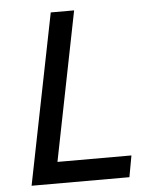

<svg xmlns="http://www.w3.org/2000/svg" viewBox="-51 -743 626 786"><g transform="rotate(-5 262.0 -350.0)"><path d="M161 -88H465L449 0H47L187 -700H283Z"/></g></svg>

Font: TypoPRO Montserrat
Style: Italic
Weight: 400
Italic angle: -11.3°
Designer: Julieta Ulanovsky
Foundry: Julieta Ulanovsky
Version: Version 6.001